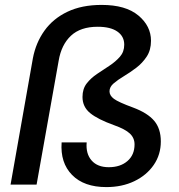

<svg xmlns="http://www.w3.org/2000/svg" viewBox="-20 -752 730 782"><path d="M413 10Q322 10 273.5 -39.5Q225 -89 231 -172H333Q329 -126 353 -98.5Q377 -71 423 -71Q470 -71 499 -96Q528 -121 528 -164Q528 -190 509 -208Q490 -226 445 -242Q378 -266 347 -291.5Q316 -317 316 -357Q316 -390 333 -412Q350 -434 375.5 -451Q401 -468 426 -484.5Q451 -501 468.5 -521Q486 -541 486 -570Q486 -604 458 -623.5Q430 -643 378 -643Q308 -643 269 -606.5Q230 -570 219 -505L129 0H23L114 -515Q126 -578 161 -627Q196 -676 254.5 -704Q313 -732 394 -732Q492 -732 543.5 -689Q595 -646 595 -586Q595 -548 577.5 -521.5Q560 -495 535 -476Q510 -457 485 -442Q460 -427 443 -412.5Q426 -398 426 -380Q426 -363 444 -349.5Q462 -336 522 -314Q581 -292 608 -260Q635 -228 635 -176Q635 -122 606 -80Q577 -38 527 -14Q477 10 413 10Z"/></svg>

Font: DeepMind Sans Medium
Style: Italic
Weight: 500
Italic angle: -10°
Designer: Jonny Pinhorn / Modifications: Colophon Foundry
Foundry: Colophon Foundry
Version: Version 1.002; ttfautohint (v1.8.2)